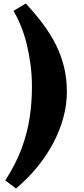

<svg xmlns="http://www.w3.org/2000/svg" viewBox="-20 -853 477 1094"><path d="M361 -330Q361 -257 341 -183Q321 -109 283.5 -38Q246 33 192.5 98.5Q139 164 71 221L10 175Q69 84 102 -4Q135 -92 148.5 -179.5Q162 -267 162 -358Q162 -424 154 -484.5Q146 -545 132.5 -600.5Q119 -656 99.5 -704Q80 -752 57 -791L127 -833Q181 -775 224 -717.5Q267 -660 297.5 -600Q328 -540 344.5 -473Q361 -406 361 -330Z"/></svg>

Font: Literata 18pt ExtraBold
Style: Italic
Weight: 800
Italic angle: -2°
Designer: Latin by Veronika Burian and Jose Scaglione. Greek by Irene Vlachou. Cyrillic by Vera Evstafieva
Foundry: TypeTogether
Version: Version 3.103;gftools[0.9.29]